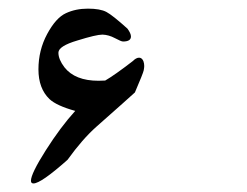

<svg xmlns="http://www.w3.org/2000/svg" viewBox="-20 -533 580 451"><path d="M58.6 -102.1Q52.7 -102.1 52.7 -108.4Q52.7 -125 87.4 -179.7Q122.1 -234.4 156.7 -272.5Q112.8 -284.7 96.2 -300.3Q70.3 -325.2 70.3 -370.1Q70.3 -415 90.8 -453.1Q111.3 -491.2 134.8 -502Q157.7 -512.7 186.5 -512.7Q215.3 -512.7 230 -504.9Q244.6 -497.1 279.3 -465.8Q287.6 -454.6 287.6 -447.3Q287.6 -435.5 269 -435.5Q264.6 -435.5 250 -443.4Q235.4 -451.2 220.7 -451.7Q206.1 -451.7 162.1 -438Q117.2 -424.8 117.2 -409.2Q117.2 -393.6 131.3 -375Q156.2 -343.3 211.4 -343.3Q219.2 -343.3 227.1 -343.8Q249 -356.4 291.5 -389.2Q299.8 -397.5 306.6 -397.5Q313.5 -397.5 316.9 -389.2Q318.8 -383.8 318.8 -377.9Q318.8 -374.5 317.6 -367.9Q316.4 -361.3 296.9 -315.9Q283.2 -303.2 206.5 -235.4Q173.8 -206.5 138.7 -157.7Q76.2 -102.1 58.6 -102.1Z"/></svg>

Font: DimaThulth2
Style: Regular
Weight: 400
Designer: R.Balvardi
Foundry: R.Balvardi (R.Balvardi@gmail.com)
Version: Version 1.00;November 13, 2018;FontCreator 11.5.0.2427 64-bi